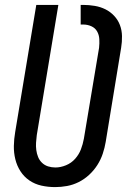

<svg xmlns="http://www.w3.org/2000/svg" viewBox="-20 -755 540 783"><path d="M205 8Q176 8 149 2Q122 -4 100 -19Q78 -34 63.5 -56.5Q49 -79 42.5 -105.5Q36 -132 36.5 -160Q37 -188 42 -217L128 -735H218L130 -204Q128 -188 127 -173Q126 -158 128 -143Q130 -128 135.5 -114.5Q141 -101 151.5 -91Q162 -81 176 -76.5Q190 -72 206 -72Q227 -72 249 -81Q271 -90 286.5 -107.5Q302 -125 310 -146Q318 -167 322 -189L384 -560Q386 -578 385 -595.5Q384 -613 376 -627Q368 -641 352.5 -648Q337 -655 319 -655H309V-735H319Q343 -735 366.5 -731Q390 -727 410 -717Q430 -707 445.5 -690.5Q461 -674 469 -653Q477 -632 477.5 -608Q478 -584 474 -560L411 -176Q407 -152 399 -128Q391 -104 377 -82Q363 -60 343.5 -42Q324 -24 301 -12.5Q278 -1 253.5 3.5Q229 8 205 8Z"/></svg>

Font: Iosevka SS04 Medium Oblique
Style: Regular
Weight: 500
Italic angle: -9°
Monospace: yes
Designer: Belleve Invis
Foundry: Belleve Invis
Version: Version 19.0.0; ttfautohint (v1.8.4)